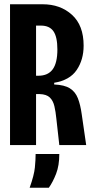

<svg xmlns="http://www.w3.org/2000/svg" viewBox="-20 -680 437 900"><path d="M27 0V-660H180Q263 -660 317.5 -610.5Q372 -561 372 -466Q372 -400 339.5 -352Q307 -304 234 -292V-284Q282 -282 307.5 -266Q333 -250 345 -219.5Q357 -189 363 -145L384 0H258L244 -125Q241 -156 235 -182Q229 -208 213.5 -223Q198 -238 166 -239H149V0ZM149 -325H160Q205 -325 227 -355Q249 -385 249 -448Q249 -507 230.5 -533.5Q212 -560 172 -560H149ZM119 200Q140 141 143.5 105Q147 69 147 42H258Q258 96 243 134.5Q228 173 209 200Z"/></svg>

Font: Bricolage Grotesque 96pt Condensed SemiBold
Style: Regular
Weight: 600
Width: 3
Designer: Mathieu Triay
Foundry: Atelier Triay
Version: Version 1.001; ttfautohint (v1.8.4.7-5d5b);gftools[0.9.33.de